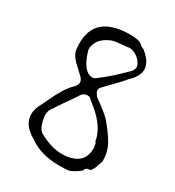

<svg xmlns="http://www.w3.org/2000/svg" viewBox="-174 -815 848 929"><g transform="rotate(30 250.0 -350.5)"><path d="M353 7Q337 10 292 10Q192 8 130 -38Q36 -90 64 -175L70 -190Q75 -198 81 -211Q87 -224 95 -241Q133 -322 166 -354L171 -359Q200 -389 171 -416Q131 -454 120 -464Q92 -494 90 -520Q69 -704 268 -711H281Q321 -711 341 -701Q360 -684 371 -682Q450 -618 411 -556Q401 -538 381 -520Q365 -499 295 -428L292 -425Q271 -407 279 -389Q281 -385 284.5 -380Q288 -375 292 -369Q357 -323 379 -300Q383 -296 386 -292.5Q389 -289 392 -285Q444 -222 459 -183Q471 -149 471 -113Q470 -109 468 -104Q466 -99 464 -92Q455 -61 441 -47Q413 -46 412 -28Q392 -12 377 -3.5Q362 5 353 7ZM201 -445Q227 -433 241 -445Q273 -468 305 -496.5Q337 -525 371 -559Q394 -582 381 -606Q366 -635 335 -648Q323 -654 311 -654Q307 -653 291 -651Q275 -649 247 -647Q217 -644 201 -634Q142 -605 141 -549Q158 -482 189 -454ZM150 -85Q236 -36 311 -47Q390 -59 400 -123Q401 -130 401.5 -137Q402 -144 402 -151Q402 -151 401 -155.5Q400 -160 398 -170Q397 -173 395.5 -175.5Q394 -178 392 -180Q382 -248 305 -315Q298 -320 287.5 -329Q277 -338 261 -351Q239 -358 220 -341Q212 -328 200 -310Q188 -292 171 -269Q158 -249 147.5 -234Q137 -219 130 -208Q110 -182 124 -131Q133 -98 150 -85Z"/></g></svg>

Font: New Tegomin
Style: Regular
Weight: 400
Designer: Kyosuke Nagai
Version: Version 1.000